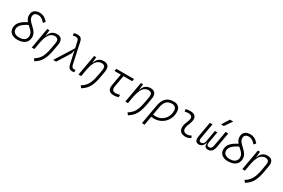

<svg xmlns="http://www.w3.org/2000/svg" viewBox="148 -2365 6148 4164"><g transform="rotate(30 3222.5 -283.0)"><path d="M272.5 9.8Q173.3 9.8 116.2 -37.4Q59.1 -84.5 59.1 -165.5Q59.1 -252 116.5 -316.7Q173.8 -381.3 285.2 -435.1Q259.8 -463.9 243.4 -499Q227.1 -534.2 227.1 -580.6Q227.1 -657.7 273.9 -700Q320.8 -742.2 406.7 -742.2Q525.9 -742.2 614.3 -632.8L572.8 -584.5Q491.7 -682.1 405.3 -682.1Q351.6 -682.1 322.3 -656.5Q293 -630.9 293 -584.5Q293 -548.3 310.1 -518.3Q327.1 -488.3 353.8 -461.2Q380.4 -434.1 410.6 -406.7Q440.9 -379.4 467.5 -348.6Q494.1 -317.9 511.2 -281.2Q528.3 -244.6 528.3 -198.7Q528.3 -100.1 460.7 -45.2Q393.1 9.8 272.5 9.8ZM329.1 -390.6Q226.6 -341.3 175.5 -288.6Q124.5 -235.8 124.5 -170.4Q124.5 -114.7 166.7 -83Q209 -51.3 282.7 -51.3Q367.7 -51.3 415.3 -89.1Q462.9 -127 462.9 -194.3Q462.9 -238.8 442.6 -272Q422.4 -305.2 391.6 -333.5Q360.8 -361.8 329.1 -390.6Z M630.4 0 721.7 -517.6H775.9L762.7 -377H770.5Q790 -448.7 839.1 -488Q888.2 -527.3 960.4 -527.3Q1127.9 -527.3 1096.2 -340.3L1074.7 -214.8Q1059.1 -122.1 1038.6 -53Q1018.1 16.1 989.5 67.4Q960.9 118.7 921.4 157.5Q881.8 196.3 828.1 229L788.6 179.2Q853 140.1 894.5 90.8Q936 41.5 962.6 -31.5Q989.3 -104.5 1007.8 -213.9L1030.3 -344.2Q1040.5 -405.3 1019.3 -435.8Q998 -466.3 940.9 -466.3Q894.5 -466.3 854.2 -440.4Q814 -414.6 782.5 -354.2Q751 -293.9 730.5 -191.9L696.8 0Z M1646.5 9.8Q1601.1 9.8 1573.7 -13.9Q1546.4 -37.6 1533.7 -90.8L1465.3 -403.3L1457 -400.4Q1456.5 -369.1 1449.7 -344.7Q1442.9 -320.3 1426.3 -293.9L1241.7 0H1167L1453.6 -456.1L1418.5 -617.7Q1410.6 -652.3 1391.6 -667.2Q1372.6 -682.1 1343.8 -682.1Q1321.3 -682.1 1306.4 -678.5Q1291.5 -674.8 1273.9 -667.5L1263.7 -727.1Q1285.2 -734.4 1306.4 -738.3Q1327.6 -742.2 1356 -742.2Q1404.8 -742.2 1434.8 -718.8Q1464.8 -695.3 1477.1 -640.6L1590.3 -114.7Q1598.6 -80.6 1616.7 -65.4Q1634.8 -50.3 1663.6 -50.3Q1667.5 -50.3 1675.3 -51.3Q1683.1 -52.2 1697.3 -54.2L1694.8 3.9Q1672.9 9.8 1646.5 9.8Z M1802.2 0 1893.6 -517.6H1947.8L1934.6 -377H1942.4Q1961.9 -448.7 2011 -488Q2060.1 -527.3 2132.3 -527.3Q2299.8 -527.3 2268.1 -340.3L2246.6 -214.8Q2231 -122.1 2210.4 -53Q2189.9 16.1 2161.4 67.4Q2132.8 118.7 2093.3 157.5Q2053.7 196.3 2000 229L1960.4 179.2Q2024.9 140.1 2066.4 90.8Q2107.9 41.5 2134.5 -31.5Q2161.1 -104.5 2179.7 -213.9L2202.1 -344.2Q2212.4 -405.3 2191.2 -435.8Q2169.9 -466.3 2112.8 -466.3Q2066.4 -466.3 2026.1 -440.4Q1985.8 -414.6 1954.3 -354.2Q1922.9 -293.9 1902.3 -191.9L1868.7 0Z M2689 9.8Q2514.6 9.8 2545.4 -166.5L2596.7 -457.5H2439.9L2450.7 -517.6H2894L2883.3 -457.5H2662.6L2611.8 -168.5Q2592.3 -51.3 2699.7 -51.3Q2740.7 -51.3 2803.7 -69.8L2801.3 -9.3Q2748 9.8 2689 9.8Z M2974.1 0 3065.4 -517.6H3119.6L3106.4 -377H3114.3Q3133.8 -448.7 3182.9 -488Q3231.9 -527.3 3304.2 -527.3Q3471.7 -527.3 3439.9 -340.3L3418.5 -214.8Q3402.8 -122.1 3382.3 -53Q3361.8 16.1 3333.3 67.4Q3304.7 118.7 3265.1 157.5Q3225.6 196.3 3171.9 229L3132.3 179.2Q3196.8 140.1 3238.3 90.8Q3279.8 41.5 3306.4 -31.5Q3333 -104.5 3351.6 -213.9L3374 -344.2Q3384.3 -405.3 3363 -435.8Q3341.8 -466.3 3284.7 -466.3Q3238.3 -466.3 3198 -440.4Q3157.7 -414.6 3126.2 -354.2Q3094.7 -293.9 3074.2 -191.9L3040.5 0Z M3890.1 -527.3Q3969.2 -527.3 4012.9 -482.7Q4056.6 -438 4056.6 -356.4Q4056.6 -278.3 4029.5 -211.7Q4002.4 -145 3953.4 -95.2Q3904.3 -45.4 3838.4 -17.8Q3772.5 9.8 3695.3 9.8Q3662.1 9.8 3625.5 4.4L3586.9 224.6H3520L3605 -256.8Q3629.4 -396 3698.7 -461.7Q3768.1 -527.3 3890.1 -527.3ZM3636.7 -57.6Q3665 -51.3 3706.1 -51.3Q3787.1 -51.3 3851.3 -90.8Q3915.5 -130.4 3952.9 -198.2Q3990.2 -266.1 3990.2 -351.6Q3990.2 -406.7 3960.2 -436.5Q3930.2 -466.3 3875.5 -466.3Q3789.6 -466.3 3740 -415Q3690.4 -363.8 3671.4 -254.9Z M4588.9 -81.1 4610.4 -31.2Q4582.5 -14.2 4551.8 -2.2Q4521 9.8 4481 9.8Q4396.5 9.8 4355 -31.7Q4313.5 -73.2 4318.4 -153.3Q4320.8 -189.9 4332.5 -224.6Q4344.2 -259.3 4358.2 -292Q4372.1 -324.7 4379.4 -355Q4393.6 -410.2 4369.1 -438.5Q4344.7 -466.8 4286.1 -466.8Q4239.7 -466.8 4196.8 -455.6L4186.5 -513.7Q4215.3 -522 4244.1 -524.7Q4272.9 -527.3 4301.8 -527.3Q4390.6 -527.3 4428 -480.7Q4465.3 -434.1 4443.4 -345.2Q4435.1 -310.5 4422.1 -280.5Q4409.2 -250.5 4398.2 -221.2Q4387.2 -191.9 4384.8 -157.7Q4377.4 -51.3 4486.8 -51.3Q4515.6 -51.3 4537.4 -58.1Q4559.1 -64.9 4588.9 -81.1Z M5040.5 9.8Q4942.4 9.8 4954.6 -121.6H4951.2Q4917.5 9.8 4819.8 9.8Q4760.7 9.8 4737.1 -27.8Q4713.4 -65.4 4725.6 -136.7L4792.5 -517.6H4858.4L4791.5 -136.7Q4775.9 -49.3 4838.4 -49.3Q4905.8 -49.3 4922.9 -121.6L4975.6 -419.9H5036.1L4984.4 -127.4Q4973.6 -49.3 5043 -49.3Q5105 -49.3 5120.1 -136.7L5187.5 -517.6H5253.4L5186.5 -136.7Q5174.3 -65.4 5137.2 -27.8Q5100.1 9.8 5040.5 9.8ZM5020 -609.4 5134.8 -794.9H5216.8L5089.4 -609.4Z M5545.9 9.8Q5446.8 9.8 5389.6 -37.4Q5332.5 -84.5 5332.5 -165.5Q5332.5 -252 5389.9 -316.7Q5447.3 -381.3 5558.6 -435.1Q5533.2 -463.9 5516.8 -499Q5500.5 -534.2 5500.5 -580.6Q5500.5 -657.7 5547.4 -700Q5594.2 -742.2 5680.2 -742.2Q5799.3 -742.2 5887.7 -632.8L5846.2 -584.5Q5765.1 -682.1 5678.7 -682.1Q5625 -682.1 5595.7 -656.5Q5566.4 -630.9 5566.4 -584.5Q5566.4 -548.3 5583.5 -518.3Q5600.6 -488.3 5627.2 -461.2Q5653.8 -434.1 5684.1 -406.7Q5714.4 -379.4 5741 -348.6Q5767.6 -317.9 5784.7 -281.2Q5801.8 -244.6 5801.8 -198.7Q5801.8 -100.1 5734.1 -45.2Q5666.5 9.8 5545.9 9.8ZM5602.5 -390.6Q5500 -341.3 5449 -288.6Q5397.9 -235.8 5397.9 -170.4Q5397.9 -114.7 5440.2 -83Q5482.4 -51.3 5556.2 -51.3Q5641.1 -51.3 5688.7 -89.1Q5736.3 -127 5736.3 -194.3Q5736.3 -238.8 5716.1 -272Q5695.8 -305.2 5665 -333.5Q5634.3 -361.8 5602.5 -390.6Z M5903.8 0 5995.1 -517.6H6049.3L6036.1 -377H6043.9Q6063.5 -448.7 6112.5 -488Q6161.6 -527.3 6233.9 -527.3Q6401.4 -527.3 6369.6 -340.3L6348.1 -214.8Q6332.5 -122.1 6312 -53Q6291.5 16.1 6262.9 67.4Q6234.4 118.7 6194.8 157.5Q6155.3 196.3 6101.6 229L6062 179.2Q6126.5 140.1 6168 90.8Q6209.5 41.5 6236.1 -31.5Q6262.7 -104.5 6281.2 -213.9L6303.7 -344.2Q6314 -405.3 6292.7 -435.8Q6271.5 -466.3 6214.4 -466.3Q6168 -466.3 6127.7 -440.4Q6087.4 -414.6 6055.9 -354.2Q6024.4 -293.9 6003.9 -191.9L5970.2 0Z"/></g></svg>

Font: Cascadia Code PL Light
Style: Italic
Weight: 300
Italic angle: -10°
Monospace: yes
Designer: Aaron Bell
Foundry: Saja Typeworks
Version: Version 2404.023; ttfautohint (v1.8.4)